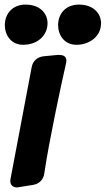

<svg xmlns="http://www.w3.org/2000/svg" viewBox="-20 -815 460 836"><path d="M313 -620C368 -620 420 -655 420 -714C420 -755 388 -795 324 -795C264 -795 233 -753 233 -706C233 -662 260 -620 313 -620ZM81 -620C145 -620 187 -662 187 -714C187 -755 156 -795 91 -795C31 -795 1 -751 1 -706C1 -662 28 -620 81 -620ZM170 -570C143 -567 123 -550 118 -523L26 -37C25 -33 25 -29 25 -26C25 -10 36 1 53 1C56 1 59 1 62 0L124 -10C151 -14 170 -34 173 -61C194 -203 245 -440 267 -537C268 -542 269 -546 269 -550C269 -573 252 -576 233 -576Z"/></svg>

Font: Bangerz
Style: Bold
Weight: 700
Designer: vernon adams
Foundry: Vernon Adams
Version: Version 2.10;December 28, 2023;FontCreator 13.0.0.2683 64-bi